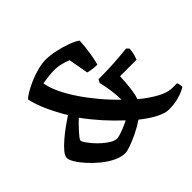

<svg xmlns="http://www.w3.org/2000/svg" viewBox="-166 -924 1128 1128"><g transform="rotate(-45 397.5 -360.0)"><path d="M283 0Q250 0 213.5 -17.5Q177 -35 142.5 -63Q108 -91 80 -122Q52 -153 35.5 -180Q19 -207 19 -223Q19 -240 37.5 -262.5Q56 -285 85 -310Q114 -335 145 -357.5Q176 -380 202 -397Q167 -455 140 -514Q113 -573 101 -627Q110 -638 136 -653.5Q162 -669 197 -684.5Q232 -700 270.5 -710Q309 -720 342 -720Q375 -720 417.5 -711Q460 -702 499 -688Q538 -674 560 -658Q558 -610 550 -560.5Q542 -511 534 -484Q521 -484 505.5 -485.5Q490 -487 477 -489.5Q464 -492 459 -494L437 -618Q409 -629 386.5 -634.5Q364 -640 342 -641Q320 -642 293.5 -639Q267 -636 232 -631Q238 -591 260.5 -542.5Q283 -494 318.5 -441Q354 -388 397.5 -336Q441 -284 489 -238Q488 -269 484.5 -300.5Q481 -332 476 -358Q471 -384 467 -398L478 -419H502Q558 -419 618 -423Q678 -427 720 -432L734 -418Q733 -391 726.5 -370Q720 -349 717 -342H580Q579 -317 576.5 -286.5Q574 -256 569.5 -227Q565 -198 557 -174Q609 -131 659 -103.5Q709 -76 747 -76Q757 -76 767 -76Q777 -76 787 -76Q789 -74 792 -62.5Q795 -51 795 -39Q792 -36 772.5 -26.5Q753 -17 720.5 -8.5Q688 0 643 0Q614 0 570 -22.5Q526 -45 476 -85Q439 -60 399.5 -41Q360 -22 328.5 -11Q297 0 283 0ZM310 -95Q318 -95 336 -100.5Q354 -106 376 -115Q398 -124 420 -135Q369 -182 322.5 -234Q276 -286 236 -341Q223 -329 207.5 -313Q192 -297 178.5 -282Q165 -267 156.5 -255.5Q148 -244 148 -238Q148 -232 158.5 -216Q169 -200 186.5 -179.5Q204 -159 225.5 -140Q247 -121 269 -108Q291 -95 310 -95Z"/></g></svg>

Font: Texturina 12pt
Style: Bold
Weight: 700
Designer: Guillermo Torres Carreño
Foundry: Omnibus-Type
Version: Version 1.002